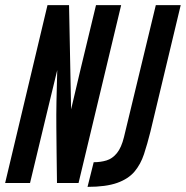

<svg xmlns="http://www.w3.org/2000/svg" viewBox="-65 -713 724 748"><path d="M-45 0 120 -693H204L212 -287L249 -444L309 -693H407L241 0H157Q156 -65 155.5 -116.5Q155 -168 154.5 -216.5Q154 -265 155 -318.5Q156 -372 158 -440L120 -283L52 0ZM276 15 300 -81Q327 -81 350 -88Q373 -95 390.5 -116.5Q408 -138 418 -179L542 -693H639L521 -200Q509 -152 496 -112.5Q483 -73 459 -44.5Q435 -16 391.5 -0.5Q348 15 276 15Z"/></svg>

Font: Ubuntu Sans Mono
Style: Bold Italic
Weight: 700
Italic angle: -13.5°
Monospace: yes
Designer: Dalton Maag Ltd
Foundry: Dalton Maag Ltd
Version: Version 1.006